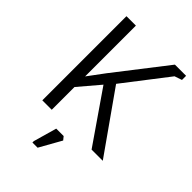

<svg xmlns="http://www.w3.org/2000/svg" viewBox="-269 -822 1152 1152"><g transform="rotate(45 307.0 -246.5)"><path d="M611 0 341 -383 557 -663 604 -679V-714H509L256 -388L178 -283V-714H98V0H178V-193L291 -326L516 0ZM235 209V221H279L357 82L340 61H277Z"/></g></svg>

Font: Frost Regular
Style: Regular
Weight: 400
Designer: Lee Frost
Foundry: Lee Frost for Ice Communication Norge AS
Version: Version 2.011;hotconv 1.0.107;makeotfexe 2.5.65593